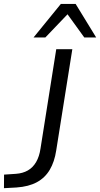

<svg xmlns="http://www.w3.org/2000/svg" viewBox="-61 -957 513 984"><path d="M-40.7 7.4 -40.2 -62.1 20.1 -66.1Q55.9 -68.6 81.8 -83.5Q107.8 -98.4 124.2 -126.7Q140.7 -155 146.7 -196.4L227.3 -705H309.7L227.1 -185.9Q218.2 -127.6 194 -86.8Q169.8 -45.9 128 -23.2Q86.3 -0.5 23.3 3.9ZM110.9 -765 250.9 -936.9H326.6L431.9 -765H371L285.1 -883.8L171.4 -765Z"/></svg>

Font: Nunito Sans 12pt ExtraLight
Style: Italic
Weight: 200
Italic angle: -9°
Designer: Vernon Adams
Foundry: Vernon Adams
Version: Version 3.101;gftools[0.9.27]